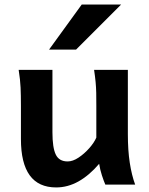

<svg xmlns="http://www.w3.org/2000/svg" viewBox="-20 -801 648 833"><path d="M566.4 0H437Q430.2 -15.6 422.1 -40.3Q414.1 -64.9 410.2 -90.3Q367.2 -40 320.6 -13.9Q273.9 12.2 223.6 12.2Q70.8 12.2 70.8 -197.8Q70.8 -201.2 70.8 -222.2Q70.8 -243.2 70.8 -269.8Q70.8 -296.4 70.8 -317.4Q70.8 -338.4 70.8 -341.8Q70.8 -388.2 69.3 -421.1Q67.9 -454.1 61 -498H207.5V-227.1Q207.5 -160.6 221.9 -130.6Q236.3 -100.6 273.4 -100.6Q295.9 -100.6 320.8 -117.2Q345.7 -133.8 366.9 -157.7Q388.2 -181.6 397.9 -204.1V-341.8Q397.9 -374 397.5 -397.9Q397 -421.9 394.8 -445.1Q392.6 -468.3 388.2 -498H534.7V-219.7Q534.7 -148.9 543 -95Q551.3 -41 566.4 0ZM334.5 -781.2H505.4L310.1 -585.9H192.9Z"/></svg>

Font: Andika
Style: Bold
Weight: 700
Designer: Victor Gaultney, Annie Olsen, Julie Remington, Don Collingsworth, Eric Hays, Becca Hirsbrunner
Foundry: SIL International
Version: Version 6.101